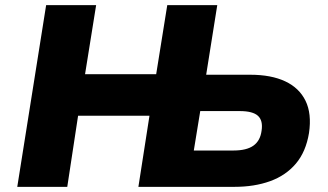

<svg xmlns="http://www.w3.org/2000/svg" viewBox="-20 -725 1273 745"><path d="M47 0 159 -705H353L310 -437H586L629 -705H823L780 -435H951Q1032 -435 1086.5 -409.5Q1141 -384 1165.5 -334Q1190 -284 1179 -209Q1167 -136 1128 -90Q1089 -44 1028 -22Q967 0 890 0H517L560 -276H283L241 0ZM732 -141H886Q937 -141 963.5 -160Q990 -179 995 -218Q1001 -257 981 -275.5Q961 -294 910 -294H757Z"/></svg>

Font: Nunito Sans 6pt Black
Style: Italic
Weight: 900
Italic angle: -9°
Version: Version 3.101;gftools[0.9.27]